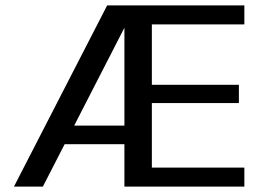

<svg xmlns="http://www.w3.org/2000/svg" viewBox="-20 -695 985 715"><path d="M31.9 0H139.6L466.9 -637.7L467.2 -675H379.1ZM180.9 -158.1H465.5V-227.2H203.2ZM443.3 0H890V-70.9H545.5V-311.3H869.6V-379.1H545.5V-604.1H890V-675H443.3Z"/></svg>

Font: Anybody Thin
Style: Regular
Weight: 100
Designer: Tyler Finck
Foundry: Etcetera Type Company
Version: Version 1.114;gftools[0.9.25]